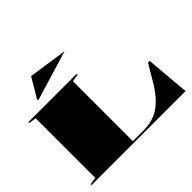

<svg xmlns="http://www.w3.org/2000/svg" viewBox="-200 -1237 1524 1524"><g transform="rotate(-45 562.0 -475.5)"><path d="M36 0V-10L98 -20V-688L36 -698V-708H578V-698L515 -688V-15H636Q704 -15 758 -36Q812 -57 860 -103Q908 -149 954 -224L1041 -371H1060L1092 0ZM217 -776 210 -784 309 -951 637 -903Z"/></g></svg>

Font: Kalnia Expanded SemiBold
Style: Regular
Weight: 600
Width: 7
Designer: Frida Medrano
Foundry: Frida Medrano
Version: Version 1.105